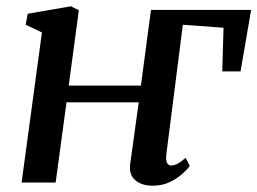

<svg xmlns="http://www.w3.org/2000/svg" viewBox="-20 -579 816 609"><path d="M427 -307.5Q428.5 -321.5 432 -345.8Q435.5 -370 439.2 -399.2Q443 -428.5 446.8 -457.2Q450.5 -486 453.8 -510Q457 -534 459 -547.5H776.5L743 -352.5H685L689 -491L560 -500.5L507.5 -89Q505.5 -70.5 510 -62.2Q514.5 -54 522 -54Q531.5 -54 542.2 -59.2Q553 -64.5 569 -78.5L582 -52.5Q576.5 -44.5 560.5 -29.5Q544.5 -14.5 520 -2.2Q495.5 10 464.5 10Q429.5 10 409 -7.5Q388.5 -25 393 -59L420 -254.5H191L156.5 0H48.5L113 -476L61.5 -500.5L68 -535.5L205 -559L230 -546.5L198 -307.5Z"/></svg>

Font: Merriweather 36pt Medium
Style: Italic
Weight: 500
Italic angle: -7.8°
Version: Version 2.101